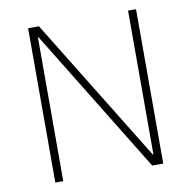

<svg xmlns="http://www.w3.org/2000/svg" viewBox="-78 -776 853 855"><g transform="rotate(-10 348.0 -349.0)"><path d="M143 -650H140V0H104V-698H153L553 -48H556V-698H592V0H542Z"/></g></svg>

Font: IBM Plex Sans Hebrew ExtraLight
Style: Regular
Weight: 200
Designer: Mike Abbink, Paul van der Laan, Pieter van Rosmalen, Yanek Iontef
Foundry: Bold Monday
Version: Version 1.2